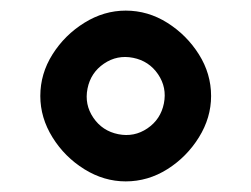

<svg xmlns="http://www.w3.org/2000/svg" viewBox="-20 -721 474 362"><path d="M217 -379Q176 -379 139 -402Q102 -425 79 -462Q56 -499 56 -540Q56 -582 79 -618.5Q102 -655 139 -678Q176 -701 217 -701Q259 -701 295.5 -678Q332 -655 355 -618.5Q378 -582 378 -540Q378 -499 355 -462Q332 -425 295.5 -402Q259 -379 217 -379ZM156 -499Q173 -474 203 -468Q233 -462 258 -479Q283 -496 289 -526Q295 -556 278 -581Q261 -606 231 -612Q201 -618 176 -601Q151 -584 145 -554Q139 -524 156 -499Z"/></svg>

Font: Wittgenstein
Style: Bold
Weight: 700
Designer: Jörg Drees
Foundry: Jörg Drees
Version: Version 1.303; ttfautohint (v1.8.4.7-5d5b)